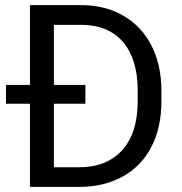

<svg xmlns="http://www.w3.org/2000/svg" viewBox="-20 -731 710 751"><path d="M293.9 0C357.9 -0.5 413.6 -14.6 461.9 -41.5C509.8 -68.4 546.9 -107.4 572.8 -157.7C598.6 -208 611.3 -267.1 611.3 -334V-379.4C610.8 -444.8 598.1 -502.9 572.3 -553.2C546.4 -603.5 509.3 -642.6 461.9 -669.9C414.6 -697.3 359.9 -710.9 297.9 -710.9H97.2V-398.9H3.4V-325.2H97.2V0ZM314 -398.9H190.9V-633.8H300.3C370.1 -633.3 423.8 -610.4 461.9 -565.9C499.5 -521 518.6 -458 518.6 -377.4V-332C518.1 -251 498 -188 458 -143.6C417.5 -99.1 361.3 -76.7 289.1 -76.7H190.9V-325.2H314Z"/></svg>

Font: Roboto
Style: Regular
Weight: 400
Designer: Google
Version: Version 2.137; 2017